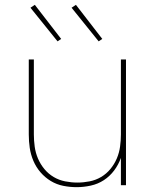

<svg xmlns="http://www.w3.org/2000/svg" viewBox="-20 -766 640 794"><path d="M297 8Q269 8 241.5 2.5Q214 -3 190 -17.5Q166 -32 147.5 -53.5Q129 -75 118 -101Q107 -127 103 -154.5Q99 -182 99 -210V-520H120V-210Q120 -185 123.5 -159.5Q127 -134 137 -110.5Q147 -87 163.5 -67Q180 -47 202 -34Q224 -21 249.5 -16Q275 -11 300 -11Q325 -11 350.5 -16Q376 -21 398 -34Q420 -47 436.5 -67Q453 -87 463 -110.5Q473 -134 476.5 -159.5Q480 -185 480 -210V-520H501V0H480V-113Q470 -85 452 -61Q434 -37 409.5 -21Q385 -5 355.5 1.5Q326 8 297 8ZM388 -595 276 -734 294 -746 403 -605ZM218 -595 106 -734 124 -746 233 -605Z"/></svg>

Font: Zed Sans Thin Extended
Style: Regular
Weight: 100
Width: 7
Designer: Belleve Invis
Foundry: Belleve Invis
Version: Version 1.0.0; ttfautohint (v1.8.4)